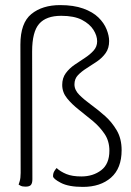

<svg xmlns="http://www.w3.org/2000/svg" viewBox="-20 -724 512 753"><path d="M80 8Q67 8 60 4Q53 0 53 0Q53 0 57 -12.5Q61 -25 61 -46L60 -549Q60 -634 103 -669Q146 -704 216 -704Q269 -704 306.5 -690.5Q344 -677 366 -655.5Q388 -634 398 -609Q408 -584 408 -563Q408 -535 394.5 -516Q381 -497 360.5 -483Q340 -469 320 -456.5Q300 -444 286 -429.5Q272 -415 272 -393Q272 -371 291 -352Q310 -333 337.5 -313Q365 -293 392 -269Q419 -245 438 -212.5Q457 -180 457 -135Q457 -64 415.5 -27.5Q374 9 305 9Q249 9 218.5 -7Q188 -23 188 -33Q188 -45 193.5 -53.5Q199 -62 202 -65Q217 -51 240 -41.5Q263 -32 299 -32Q345 -32 377 -56.5Q409 -81 409 -133Q409 -171 390 -199Q371 -227 344 -249.5Q317 -272 289.5 -293.5Q262 -315 243 -338.5Q224 -362 224 -391Q224 -418 238 -437Q252 -456 272.5 -470Q293 -484 313 -497Q333 -510 347 -525.5Q361 -541 361 -562Q361 -584 346.5 -607Q332 -630 301.5 -646Q271 -662 220 -662Q161 -662 133.5 -630.5Q106 -599 106 -522L107 -21Q107 -6 101.5 1Q96 8 80 8Z"/></svg>

Font: Yanone Kaffeesatz Light
Style: Regular
Weight: 300
Designer: Yanone (Cyrillic: Daniel Pouzeot, Huerta Tipografica, and Cyreal)
Foundry: Yanone
Version: Version 2.003